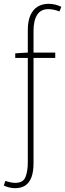

<svg xmlns="http://www.w3.org/2000/svg" viewBox="-46 -754 342 1008"><path d="M32 234Q19 234 2 230Q-15 226 -26 220L-18 196Q-9 199 6 202.5Q21 206 34 206Q76 206 88 175Q100 144 100 98V-596Q100 -643 113.5 -673.5Q127 -704 151.5 -719Q176 -734 210 -734Q225 -734 243 -730Q261 -726 276 -718L266 -694Q235 -706 208 -706Q168 -706 149 -676Q130 -646 130 -592V102Q130 148 119 177Q108 206 86.5 220Q65 234 32 234ZM34 -450V-474L100 -478H244V-450Z"/></svg>

Font: Source Sans 3 Variable
Style: Regular
Weight: 200
Designer: Paul D. Hunt
Foundry: Adobe Systems Incorporated
Version: Version 3.026